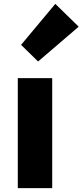

<svg xmlns="http://www.w3.org/2000/svg" viewBox="-20 -973 427 993"><path d="M72 0V-569H250V0ZM177 -655 89 -741 266 -953 387 -835Z"/></svg>

Font: Noto Sans KR Thin Black
Style: Regular
Weight: 900
Version: Version 2.004-H2;hotconv 1.0.118;makeotfexe 2.5.65603